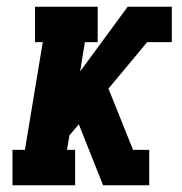

<svg xmlns="http://www.w3.org/2000/svg" viewBox="-20 -550 540 570"><path d="M17 0V-105H54L107 -425H84V-530H270V-425H232L218 -338L359 -530H490V-425H417L302 -287L375 -105H423V0H286L214 -181L186 -148L179 -105H203V0Z"/></svg>

Font: Iosevka Slab Extrabold Oblique
Style: Regular
Weight: 800
Italic angle: -9°
Monospace: yes
Designer: Belleve Invis
Foundry: Belleve Invis
Version: Version 11.1.1; ttfautohint (v1.8.3)